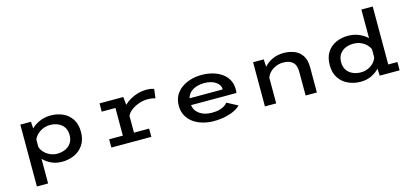

<svg xmlns="http://www.w3.org/2000/svg" viewBox="-73 -1324 4521 2099"><g transform="rotate(-15 2187.5 -275.0)"><path d="M137.5 200V-500H258L262.5 -423.5Q299.5 -460.5 356.5 -485.8Q413.5 -511 484 -511Q558.5 -511 620.5 -482.5Q682.5 -454 720 -396.5Q757.5 -339 757.5 -251.5Q757.5 -164 718 -105.5Q678.5 -47 614.2 -18Q550 11 475.5 11Q407 11 353.5 -15Q300 -41 264.5 -78.5V200ZM449.5 -412Q405 -412 366.8 -395.2Q328.5 -378.5 301.8 -351.8Q275 -325 264.5 -296V-215.5Q271.5 -184 298 -154.8Q324.5 -125.5 363.2 -106.8Q402 -88 446.5 -88Q496 -88 537.2 -106Q578.5 -124 603.5 -160.2Q628.5 -196.5 628.5 -250.5Q628.5 -305 604 -340.8Q579.5 -376.5 538.8 -394.2Q498 -412 449.5 -412Z M1034 0V-93.5H1189V-406.5H1034V-500H1302.5L1312 -409Q1342 -439.5 1383.5 -462.8Q1425 -486 1471 -499Q1517 -512 1560.5 -512Q1600 -512 1621.8 -507.2Q1643.5 -502.5 1652 -498.5L1639 -395Q1630.5 -398.5 1607.5 -403Q1584.5 -407.5 1547.5 -407.5Q1502.5 -407.5 1454 -390.8Q1405.5 -374 1367.2 -345.5Q1329 -317 1315 -282.5V-93.5H1486.5V0Z M2190.5 11Q2129.5 11 2071.2 -5Q2013 -21 1966.2 -53.2Q1919.5 -85.5 1891.8 -135Q1864 -184.5 1864 -251Q1864 -317 1891.5 -366Q1919 -415 1965.8 -447.5Q2012.5 -480 2070.8 -496Q2129 -512 2190.5 -512Q2253.5 -512 2311.2 -496.8Q2369 -481.5 2414.2 -450.8Q2459.5 -420 2486 -373Q2512.5 -326 2512.5 -262.5Q2512.5 -239 2508.5 -222.5H1995Q2005 -157 2059.5 -120Q2114 -83 2197 -83Q2249.5 -83 2285.5 -93.8Q2321.5 -104.5 2343 -120Q2364.5 -135.5 2374.5 -149L2495.5 -85Q2476.5 -62 2433.5 -39.8Q2390.5 -17.5 2328.5 -3.2Q2266.5 11 2190.5 11ZM2194 -418.5Q2125.5 -418.5 2070.8 -389.5Q2016 -360.5 1999 -299H2374V-303.5Q2374 -351 2324.5 -384.8Q2275 -418.5 2194 -418.5Z M2772 0V-500H2892.5L2897.5 -415.5Q2934 -458 2991.2 -484.8Q3048.5 -511.5 3118 -511.5Q3185.5 -511.5 3240.5 -489.2Q3295.5 -467 3327.8 -417.2Q3360 -367.5 3360 -285V0H3232.5V-269.5Q3232.5 -345 3194.2 -378.5Q3156 -412 3087 -412Q3045.5 -412 3006 -395.8Q2966.5 -379.5 2937.8 -351.2Q2909 -323 2899.5 -287V0Z M3855 11Q3780 11 3715.8 -18Q3651.5 -47 3612.2 -105.5Q3573 -164 3573 -251.5Q3573 -339 3610.2 -396.5Q3647.5 -454 3709.8 -482.5Q3772 -511 3846 -511Q3915.5 -511 3971.2 -486.8Q4027 -462.5 4064.5 -427V-750H4193V-94H4296.5V0H4071.5L4067 -80Q4032 -41.5 3978 -15.2Q3924 11 3855 11ZM3701.5 -250.5Q3701.5 -196.5 3726.5 -160.2Q3751.5 -124 3793 -106Q3834.5 -88 3884 -88Q3930 -88 3967.8 -105.8Q4005.5 -123.5 4030.8 -151.2Q4056 -179 4064.5 -209.5V-300Q4053.5 -328.5 4027.8 -354.2Q4002 -380 3964.8 -396Q3927.5 -412 3881 -412Q3832 -412 3791.2 -394.2Q3750.5 -376.5 3726 -340.8Q3701.5 -305 3701.5 -250.5Z"/></g></svg>

Font: Trispace SemiExpanded Medium
Style: Regular
Weight: 500
Width: 6
Designer: Tyler Finck
Foundry: Etcetera Type Company
Version: Version 1.210; ttfautohint (v1.8.3)